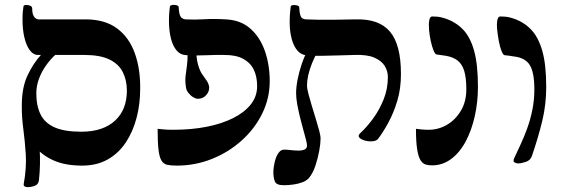

<svg xmlns="http://www.w3.org/2000/svg" viewBox="-20 -672 2316 793"><path d="M123 -259Q124 -230 131.5 -177Q139 -124 143.5 -59.5Q148 5 141 71Q139 90 123.5 95.5Q108 101 94 101Q87 101 82 98Q77 95 78 88Q90 21 86.5 -34Q83 -89 76.5 -137.5Q70 -186 70 -230ZM319 12Q251 12 203.5 -8.5Q156 -29 126.5 -64.5Q97 -100 83.5 -144.5Q70 -189 70 -236Q70 -310 93.5 -360Q117 -410 149 -445H136Q118 -445 103.5 -464Q89 -483 81 -516Q73 -549 73 -591Q73 -610 74 -621.5Q75 -633 77 -646Q78 -651 87 -651.5Q96 -652 104.5 -648.5Q113 -645 113 -637Q113 -614 120.5 -603.5Q128 -593 138 -592Q187 -592 237 -592Q287 -592 333 -592Q413 -592 463 -555Q513 -518 536.5 -453Q560 -388 559 -305Q559 -242 544 -185Q529 -128 499.5 -83.5Q470 -39 425 -13.5Q380 12 319 12ZM316 -128Q362 -128 397 -140Q432 -152 456 -174.5Q480 -197 492 -228Q504 -259 504 -297Q504 -341 487 -374.5Q470 -408 431.5 -426.5Q393 -445 329 -445H208Q189 -428 171 -403Q153 -378 141.5 -348Q130 -318 130 -287Q130 -235 147.5 -199.5Q165 -164 205.5 -146Q246 -128 316 -128Z M790 -480Q790 -435 797 -408.5Q804 -382 814 -367Q824 -352 832.5 -340.5Q841 -329 844 -313Q845 -294 831.5 -279Q818 -264 797 -264Q789 -264 778 -270.5Q767 -277 758 -288.5Q749 -300 748 -312Q744 -339 746.5 -358.5Q749 -378 752 -400Q755 -422 755 -453ZM710 12Q685 12 670 8.5Q655 5 646.5 -9.5Q638 -24 634.5 -55Q631 -86 631 -140Q645 -139 656 -137.5Q667 -136 696 -136Q771 -136 834 -148.5Q897 -161 943.5 -184.5Q990 -208 1016 -241Q1042 -274 1042 -316Q1042 -356 1028 -384.5Q1014 -413 984.5 -429Q955 -445 908 -445Q880 -446 836.5 -444Q793 -442 751 -444Q725 -445 709.5 -463.5Q694 -482 686.5 -511Q679 -540 678 -575.5Q677 -611 682 -646Q683 -650 691.5 -651.5Q700 -653 709 -650.5Q718 -648 718 -642Q719 -618 724.5 -606Q730 -594 746 -592Q785 -590 824.5 -592.5Q864 -595 913 -592Q975 -589 1015 -553Q1055 -517 1074.5 -460Q1094 -403 1094 -337Q1094 -266 1063 -203Q1032 -140 978 -91.5Q924 -43 855 -15.5Q786 12 710 12Z M1542 -99Q1535 -90 1519 -88.5Q1503 -87 1487 -91.5Q1471 -96 1464 -104Q1457 -112 1468 -122Q1495 -147 1521 -182.5Q1547 -218 1564.5 -261.5Q1582 -305 1582 -354Q1582 -378 1569 -399.5Q1556 -421 1526 -434Q1496 -447 1444 -445Q1406 -444 1372.5 -443Q1339 -442 1308.5 -441.5Q1278 -441 1249 -443Q1224 -445 1208.5 -463Q1193 -481 1185 -510.5Q1177 -540 1176.5 -575Q1176 -610 1181 -646Q1182 -650 1190.5 -651Q1199 -652 1207.5 -649.5Q1216 -647 1216 -641Q1217 -617 1222 -605Q1227 -593 1243 -592Q1268 -591 1294 -590.5Q1320 -590 1357 -590.5Q1394 -591 1452 -592Q1499 -593 1533.5 -580.5Q1568 -568 1590.5 -541.5Q1613 -515 1624.5 -471.5Q1636 -428 1636 -366Q1636 -306 1621 -256Q1606 -206 1584.5 -166.5Q1563 -127 1542 -99ZM1152 93Q1122 93 1115.5 78Q1109 63 1109 38Q1109 31 1111 16Q1113 1 1118 -15Q1123 -31 1132 -42.5Q1141 -54 1153 -54Q1166 -54 1182 -52Q1198 -50 1213 -50Q1228 -50 1238 -54.5Q1248 -59 1248 -71Q1248 -78 1243.5 -96Q1239 -114 1232 -138.5Q1225 -163 1218.5 -190Q1212 -217 1207.5 -242Q1203 -267 1203 -287Q1203 -312 1209 -343Q1215 -374 1226 -407Q1237 -440 1253 -468L1297 -469Q1280 -439 1269 -411.5Q1258 -384 1253 -361Q1248 -338 1248 -320Q1248 -306 1254 -283.5Q1260 -261 1268 -234.5Q1276 -208 1284 -182Q1292 -156 1298 -134Q1304 -112 1304 -99Q1304 -79 1298.5 -49Q1293 -19 1283 11.5Q1273 42 1257 62Q1247 74 1230 80.5Q1213 87 1192.5 90Q1172 93 1152 93Z M1819 -442 1783 -447Q1777 -448 1770.5 -464Q1764 -480 1759 -503Q1754 -526 1752 -549.5Q1750 -573 1753 -588.5Q1756 -604 1765 -604Q1776 -604 1787.5 -603Q1799 -602 1818 -596Q1861 -582 1891.5 -551Q1922 -520 1938 -463Q1954 -406 1954 -313Q1954 -251 1941 -192.5Q1928 -134 1903.5 -88Q1879 -42 1843.5 -15.5Q1808 11 1764 11Q1750 11 1738 7.5Q1726 4 1717 -10Q1708 -24 1703 -55Q1698 -86 1698 -140Q1709 -139 1720 -137.5Q1731 -136 1750 -136Q1791 -136 1826 -156.5Q1861 -177 1883.5 -214.5Q1906 -252 1906 -303Q1906 -350 1897.5 -378.5Q1889 -407 1870 -422Q1851 -437 1819 -442Z M2119 3Q2113 3 2105.5 -1Q2098 -5 2103 -17Q2115 -43 2129.5 -74Q2144 -105 2157 -140.5Q2170 -176 2178.5 -217Q2187 -258 2187 -303Q2187 -373 2168 -403.5Q2149 -434 2101 -439Q2092 -441 2082.5 -442Q2073 -443 2064 -444Q2058 -445 2051.5 -461Q2045 -477 2040.5 -501Q2036 -525 2033.5 -548.5Q2031 -572 2034 -588Q2037 -604 2046 -604Q2057 -604 2068.5 -603Q2080 -602 2096 -597Q2141 -583 2172 -551.5Q2203 -520 2219.5 -463Q2236 -406 2236 -313Q2236 -241 2220 -174Q2204 -107 2177 -28Q2171 -10 2152 -3.5Q2133 3 2119 3Z"/></svg>

Font: Noto Rashi Hebrew SemiBold
Style: Regular
Weight: 600
Version: Version 1.006